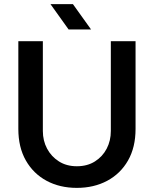

<svg xmlns="http://www.w3.org/2000/svg" viewBox="-20 -900 747 932"><path d="M353 12Q270 12 206 -22.5Q142 -57 105.5 -121Q69 -185 69 -274V-700H188V-264Q188 -217 208.5 -178.5Q229 -140 266 -116.5Q303 -93 353 -93Q404 -93 441 -116.5Q478 -140 498 -178.5Q518 -217 518 -264V-700H638V-274Q638 -185 601.5 -121Q565 -57 500.5 -22.5Q436 12 353 12ZM313 -757 225 -880H334L422 -757Z"/></svg>

Font: MuseoModerno Medium
Style: Regular
Weight: 500
Designer: Pablo Cosgaya, Héctor Gatti, Marcela Romero, and the Authors of The MuseoModerno Project.
Foundry: Omnibus-Type Team
Version: Version 1.001